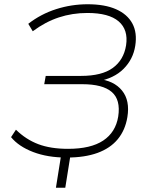

<svg xmlns="http://www.w3.org/2000/svg" viewBox="-20 -733 702 903"><path d="M243 150 269 -13H313L287 150ZM293 8Q204 8 136 -18Q68 -44 32 -88L55 -123Q102 -77 160 -55Q218 -33 300 -33Q407 -33 465.5 -72Q524 -111 536 -185Q548 -264 505.5 -300.5Q463 -337 367 -337H188L195 -376H361Q459 -376 510.5 -413.5Q562 -451 573 -520Q584 -593 538 -632.5Q492 -672 391 -672Q320 -672 256.5 -651Q193 -630 134 -586L113 -621Q172 -667 244 -690Q316 -713 392 -713Q473 -713 526 -689.5Q579 -666 602.5 -622.5Q626 -579 616 -517Q606 -454 561 -409Q516 -364 438 -350L440 -362Q516 -354 554 -307Q592 -260 579 -182Q569 -121 534 -78.5Q499 -36 439 -14Q379 8 293 8Z"/></svg>

Font: Mulish ExtraLight
Style: Italic
Weight: 200
Italic angle: -9°
Designer: Vernon Adams
Foundry: Vernon Adams
Version: Version 3.603